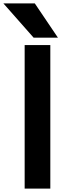

<svg xmlns="http://www.w3.org/2000/svg" viewBox="-56 -1064 408 1137"><path d="M90 -797H242V53H90ZM-36 -1044H150L287 -841H143Z"/></svg>

Font: LINE Seed JP_TTF Bold
Style: Regular
Weight: 700
Designer: LINE & Fontrix & Fontworks
Version: Version 1.009